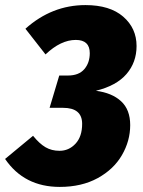

<svg xmlns="http://www.w3.org/2000/svg" viewBox="-67 -715 563 755"><path d="M470 -534Q470 -470 430.5 -424Q391 -378 310 -358Q373 -350 409 -317Q445 -284 445 -223Q445 -161 412.5 -105Q380 -49 317 -14.5Q254 20 168 20Q28 20 -47 -90L63 -181Q88 -150 112 -136Q136 -122 167 -122Q204 -122 230 -150Q256 -178 256 -228Q256 -291 181 -291H128L166 -418H200Q243 -418 264.5 -443Q286 -468 286 -506Q286 -558 231 -558Q172 -558 112 -501L33 -602Q137 -695 269 -695Q365 -695 417.5 -649.5Q470 -604 470 -534Z"/></svg>

Font: Fira Sans Condensed Black
Style: Italic
Weight: 900
Width: 3
Italic angle: -8°
Designer: Carrois Corporate & Edenspiekermann AG
Foundry: Carrois Corporate GbR & Edenspiekermann AG
Version: Version 4.203